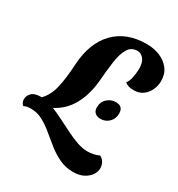

<svg xmlns="http://www.w3.org/2000/svg" viewBox="-250 -814 1062 1145"><g transform="rotate(30 281.5 -241.5)"><path d="M424 199Q372 199 329 178.5Q286 158 248 128Q210 98 174.5 68Q139 38 101 17.5Q63 -3 20 -3Q-11 -3 -28 7Q-37 1 -41.5 -9.5Q-46 -20 -46 -31Q-46 -55 -27 -74.5Q-8 -94 41 -94Q81 -135 96 -201.5Q111 -268 116 -362Q125 -515 206 -598.5Q287 -682 425 -682Q476 -682 517.5 -664.5Q559 -647 584 -614Q609 -581 609 -533Q609 -501 595.5 -471.5Q582 -442 556.5 -423Q531 -404 493 -404Q452 -404 432 -423Q445 -437 451.5 -468Q458 -499 459 -528Q459 -574 441 -596.5Q423 -619 398 -619Q355 -619 334 -583Q313 -547 304.5 -485.5Q296 -424 290 -347Q281 -252 241.5 -180.5Q202 -109 130 -72Q167 -57 207.5 -36.5Q248 -16 288 4Q328 24 366 37Q404 50 436 50Q457 50 477 46Q497 42 516 33Q536 43 545.5 61Q555 79 555 100Q555 123 539.5 146Q524 169 495 184Q466 199 424 199ZM408 -157Q383 -157 369 -170Q355 -183 355 -205Q355 -244 380.5 -267Q406 -290 438 -290Q489 -290 489 -241Q489 -203 465 -180Q441 -157 408 -157Z"/></g></svg>

Font: Sansita Swashed
Style: Bold
Weight: 700
Designer: Pablo Cosgaya
Foundry: Omnibus-Type
Version: Version 1.003; ttfautohint (v1.8.3)